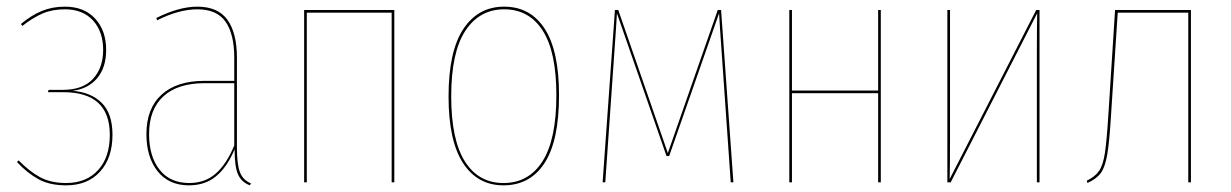

<svg xmlns="http://www.w3.org/2000/svg" viewBox="-20 -548 3700 577"><path d="M299 -398Q299 -345 272 -313Q245 -281 198 -275Q253 -271 285.5 -239Q318 -207 318 -143Q318 -73 280.5 -32Q243 9 179 9Q129 9 95.5 -9.5Q62 -28 31 -61L36 -66Q67 -34 99.5 -16Q132 2 179 2Q239 2 274.5 -36.5Q310 -75 310 -143Q310 -271 170 -271H124L126 -278H169Q229 -278 259.5 -311Q290 -344 290 -398Q290 -453 259.5 -486.5Q229 -520 175 -520Q137 -520 108 -507.5Q79 -495 47 -470L43 -476Q74 -502 105.5 -515Q137 -528 175 -528Q233 -528 266 -492Q299 -456 299 -398Z M734 3 731 9Q705 -1 695 -24.5Q685 -48 685 -99Q662 -45 629 -18Q596 9 548 9Q487 9 453.5 -33.5Q420 -76 420 -145Q420 -222 465.5 -263.5Q511 -305 594 -305H684V-374Q684 -445 658 -482.5Q632 -520 573 -520Q518 -520 452 -487L450 -494Q518 -528 573 -528Q635 -528 663.5 -488.5Q692 -449 692 -374V-106Q692 -54 701 -30.5Q710 -7 734 3ZM684 -111V-298H595Q514 -298 471 -258.5Q428 -219 428 -145Q428 -78 459.5 -38Q491 2 549 2Q596 2 628.5 -26.5Q661 -55 684 -111Z M1157 -510H902V0H894V-518H1165V0H1157Z M1660 -262Q1660 -125 1616.5 -58Q1573 9 1493 9Q1415 9 1371.5 -58Q1328 -125 1328 -258Q1328 -394 1372.5 -461Q1417 -528 1495 -528Q1574 -528 1617 -461.5Q1660 -395 1660 -262ZM1336 -258Q1336 -128 1377 -63Q1418 2 1493 2Q1569 2 1610.5 -63.5Q1652 -129 1652 -262Q1652 -392 1611 -456Q1570 -520 1495 -520Q1421 -520 1378.5 -455.5Q1336 -391 1336 -258Z M2184 0H2176L2144 -459L2141 -508L1991 -79H1983L1834 -508L1831 -459L1799 0H1791L1828 -518H1838L1987 -88L2137 -518H2147Z M2619 -268H2360V0H2352V-518H2360V-276H2619V-518H2627V0H2619Z M3104 0H3096V-394Q3096 -470 3097 -508L2837 0H2827V-518H2835V-129Q2835 -51 2834 -10L3094 -518H3104Z M3559 -518V0H3551V-510H3339L3319 -204Q3314 -121 3307.5 -83.5Q3301 -46 3288.5 -28.5Q3276 -11 3248 2L3246 -5Q3271 -17 3283 -34.5Q3295 -52 3300.5 -88.5Q3306 -125 3311 -205L3331 -518Z"/></svg>

Font: Fira Sans Compressed Eight
Style: Regular
Weight: 100
Width: 1
Designer: bBox Type GmbH & Carrois Corporate GbR & Edenspiekermann AG
Foundry: bBox Type GmbH & Carrois Corporate GbR & Edenspiekermann AG
Version: Version 4.301